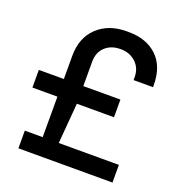

<svg xmlns="http://www.w3.org/2000/svg" viewBox="-127 -803 850 909"><g transform="rotate(20 298.5 -348.0)"><path d="M565 -499V-490H467V-505Q467 -550 436.5 -578.5Q406 -607 360 -607Q312 -607 282.5 -579.5Q253 -552 253 -505V-382H440V-293H253L236 -89H539V0H65V-89H155V-293H29V-382H155V-499Q155 -590 211 -643Q267 -696 358 -696H367Q458 -696 511.5 -645Q565 -594 565 -499Z"/></g></svg>

Font: Chivo
Style: Regular
Weight: 400
Designer: Hector Gatti
Foundry: Omnibus-Type
Version: Version 1.003